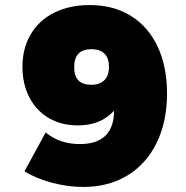

<svg xmlns="http://www.w3.org/2000/svg" viewBox="-20 -731 739 761"><path d="M297 -160Q364 -160 398 -193.5Q432 -227 432 -292Q379 -234 289 -234Q223 -234 173.5 -263Q124 -292 96.5 -345Q69 -398 69 -466Q69 -540 102 -595.5Q135 -651 195.5 -681Q256 -711 335 -711Q430 -711 499 -668Q568 -625 605 -546Q642 -467 642 -360Q642 -249 601 -165Q560 -81 485 -35.5Q410 10 310 10Q248 10 185 -7Q122 -24 77 -52L161 -206Q216 -160 297 -160ZM274 -465Q274 -395 341 -395Q376 -395 394 -413.5Q412 -432 412 -466Q412 -500 394.5 -518Q377 -536 342 -536Q274 -536 274 -465Z"/></svg>

Font: Argentum Sans Black
Style: Regular
Weight: 900
Designer: Julieta Ulanovsky (Modified by Cristiano Sobral)
Foundry: Julieta Ulanovsky
Version: Version 1.000; ttfautohint (v1.5.65-e2d9)